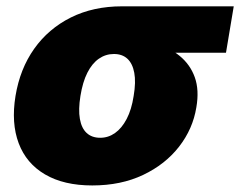

<svg xmlns="http://www.w3.org/2000/svg" viewBox="-20 -562 741 592"><path d="M264.6 9.8Q176.8 9.8 118.9 -24.2Q61 -58.1 37.6 -120.4Q14.2 -182.6 27.8 -266.1Q41.5 -349.6 85.4 -411.6Q129.4 -473.6 198.5 -508.1Q267.6 -542.5 356 -542.5H700.7L676.8 -399.4H439L331.1 -395.5Q305.7 -395.5 284.7 -380.9Q263.7 -366.2 249.3 -337.6Q234.9 -309.1 228 -266.1Q221.2 -224.1 226.3 -195.3Q231.4 -166.5 247.3 -151.9Q263.2 -137.2 289.1 -137.2Q314 -137.2 334.7 -151.9Q355.5 -166.5 370.6 -195.3Q385.7 -224.1 392.1 -266.1Q399.4 -309.1 394 -337.6Q388.7 -366.2 372.8 -380.9Q356.9 -395.5 331.5 -395.5L339.8 -443.8Q401.4 -443.8 450.9 -430.4Q500.5 -417 533.4 -390.1Q566.4 -363.3 580.6 -323.7Q594.7 -284.2 585.4 -231Q574.7 -164.6 532.2 -109.9Q489.7 -55.2 421.4 -22.7Q353 9.8 264.6 9.8Z"/></svg>

Font: Inter 16pt Black
Style: Italic
Weight: 900
Italic angle: -9.3988°
Version: Version 4.001;git-66647c0bb